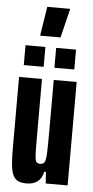

<svg xmlns="http://www.w3.org/2000/svg" viewBox="-59 -900 458 943"><g transform="rotate(5 170.0 -428.5)"><path d="M27 -156V-510H140V-227Q140 -159 141.5 -133.5Q143 -108 148.5 -101Q154 -94 168 -94Q183 -94 189 -105Q195 -116 196.5 -148Q198 -180 198 -264V-510H311V0H203L199 -57H191Q177 8 108 8Q73 8 56 -7Q39 -22 33 -56Q27 -90 27 -156ZM45 -570V-668H143V-570ZM196 -570V-668H294V-570ZM113 -721V-726L135 -865H247V-860L213 -721Z"/></g></svg>

Font: Saira Ultra Condensed ExtraBold
Style: Regular
Weight: 800
Width: 1
Designer: Hector Gatti with collaboration of the Omnibus-Type team
Foundry: Omnibus-Type
Version: Version 1.001; ttfautohint (v1.8)